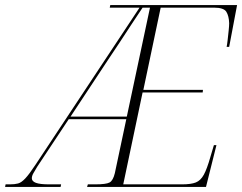

<svg xmlns="http://www.w3.org/2000/svg" viewBox="-80 -734 951 754"><path d="M-60 0 -58 -10H-41Q-22 -10 -9 -13.5Q4 -17 19.5 -33.5Q35 -50 60 -88L468 -704H351L353 -714H851L820 -550H810Q812 -559 814 -577Q816 -595 818 -614Q820 -633 820 -643Q819 -671 809 -687.5Q799 -704 760 -704H551L483 -381H717L716 -371H480L404 -10H635Q670 -10 689 -17.5Q708 -25 720.5 -48Q733 -71 746 -117L760 -164H770L729 0H262L265 -10H294Q337 -10 350.5 -17.5Q364 -25 371 -54L416 -266H190L66 -79Q57 -64 51 -53.5Q45 -43 45 -34Q45 -22 61 -16Q77 -10 113 -10H160L158 0ZM197 -276H418L509 -704H480Q461 -676 437.5 -640Q414 -604 390 -567.5Q366 -531 345 -500Z"/></svg>

Font: Noto Serif Display SemiCondensed ExtraLight
Style: Italic
Weight: 200
Width: 4
Italic angle: -12°
Designer: Monotype Design Team
Foundry: Monotype Imaging Inc.
Version: Version 2.009